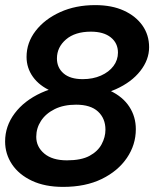

<svg xmlns="http://www.w3.org/2000/svg" viewBox="-21 -721 614 752"><path d="M226 11Q155 11 104 -13Q53 -37 26 -77.5Q-1 -118 -1 -167Q-1 -227 36.5 -277Q74 -327 140.5 -357.5Q207 -388 294 -388Q363 -388 411.5 -365Q460 -342 485.5 -303Q511 -264 511 -215Q511 -154 476 -102.5Q441 -51 377.5 -20Q314 11 226 11ZM241 -93Q297 -93 329.5 -110.5Q362 -128 377 -156Q392 -184 392 -213Q392 -257 363 -284Q334 -311 277 -311Q228 -311 193 -293.5Q158 -276 139.5 -247.5Q121 -219 121 -185Q121 -146 152.5 -119.5Q184 -93 241 -93ZM290 -344Q226 -344 179.5 -364.5Q133 -385 108 -420Q83 -455 83 -498Q83 -554 118.5 -600Q154 -646 214.5 -673.5Q275 -701 352 -701Q417 -701 464 -679.5Q511 -658 537 -621Q563 -584 563 -536Q563 -487 528.5 -443Q494 -399 432.5 -371.5Q371 -344 290 -344ZM303 -411Q343 -411 374.5 -425Q406 -439 423.5 -462.5Q441 -486 441 -515Q441 -552 413 -574.5Q385 -597 335 -597Q273 -597 237.5 -566.5Q202 -536 202 -492Q202 -456 228 -433.5Q254 -411 303 -411Z"/></svg>

Font: Radio Canada Big Medium
Style: Italic
Weight: 500
Italic angle: -12°
Designer: Étienne Aubert Bonn
Foundry: Coppers and Brasses
Version: Version 1.001